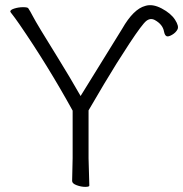

<svg xmlns="http://www.w3.org/2000/svg" viewBox="-20 -724 713 748"><path d="M583 -646Q566 -655 550 -642.5Q534 -630 484.5 -555Q435 -480 385 -396Q335 -312 325 -294V-107L328 -1Q328 4 312 4Q296 4 278.5 -2.5Q261 -9 261 -19L263 -108V-293Q166 -469 56 -629Q35 -659 28 -667.5Q21 -676 20 -679Q20 -686 36.5 -691Q53 -696 70 -696Q87 -696 90 -692Q98 -680 107 -662.5Q116 -645 140.5 -604.5Q165 -564 207.5 -495.5Q250 -427 294 -350L456 -612Q500 -689 546 -701Q574 -710 610 -691Q646 -672 662 -647Q678 -622 671.5 -609.5Q665 -597 650.5 -588.5Q636 -580 629 -583Q622 -586 619 -601Q614 -629 583 -646ZM619 -601Z"/></svg>

Font: LXGW WenKai Light
Style: Regular
Weight: 300
Designer: LXGW / Fontworks Inc.
Foundry: LXGW / Fontworks Inc.
Version: Version 1.501; October 10, 2024